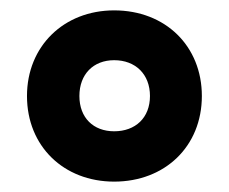

<svg xmlns="http://www.w3.org/2000/svg" viewBox="-20 -744 442 370"><path d="M200 -394C298 -394 369 -462 369 -559C369 -655 299 -724 200 -724C103 -724 32 -655 32 -559C32 -462 103 -394 200 -394ZM200 -491C160 -491 133 -517 133 -559C133 -601 160 -628 200 -628C241 -628 269 -601 269 -559C269 -517 241 -491 200 -491Z"/></svg>

Font: Noto Sans Thai SemCond ExtBd
Style: Regular
Weight: 800
Width: 4
Designer: Monotype Design Team
Foundry: Monotype Imaging Inc.
Version: Version 2.002